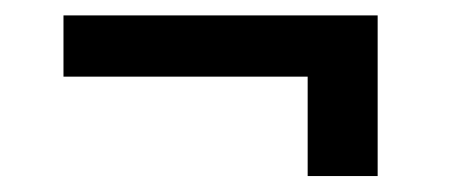

<svg xmlns="http://www.w3.org/2000/svg" viewBox="-20 -411 594 248"><path d="M467.8 -391.1V-312H62V-391.1ZM467.8 -354.5V-183.6H377.4V-354.5Z"/></svg>

Font: Vazirmatn
Style: Regular
Weight: 400
Designer: Saber Rastikerdar
Foundry: Saber Rastikerdar
Version: Version 33.003;September 2, 2022;FontCreator 14.0.0.2862 64-